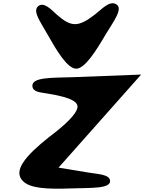

<svg xmlns="http://www.w3.org/2000/svg" viewBox="-20 -1129 890 1174"><path d="M453 -468C445 -433 390 -373 280 -291C138 -178 57 -85 120 -22C163 22 262 29 418 23C535 19 657 26 653 -24C650 -63 579 -64 520 -74L338 -104L843 -673L424 -657C300 -653 175 -658 178 -603C180 -565 231 -564 264 -558C423 -533 461 -503 453 -468ZM446 -709C499 -709 568 -819 627 -920C674 -998 739 -1081 687 -1105C647 -1123 607 -1077 560 -1040C459 -962 416 -962 328 -1039C297 -1066 247 -1124 211 -1089C181 -1057 225 -999 269 -921C326 -820 392 -709 446 -709Z"/></svg>

Font: Venom Sans
Style: Bd
Weight: 700
Version: Version 1.001